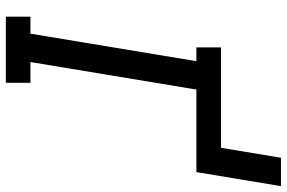

<svg xmlns="http://www.w3.org/2000/svg" viewBox="-182 -798 980 656"><g transform="rotate(90 308.0 -470.0)"><path d="M37 0V-84H95L189 -651H142V-735H485L519 -940H616L568 -651H286L192 -84H263V0Z"/></g></svg>

Font: Iosevka Curly Slab MdExObl
Style: Regular
Weight: 500
Width: 7
Italic angle: -9°
Monospace: yes
Designer: Belleve Invis
Foundry: Belleve Invis
Version: Version 11.1.0; ttfautohint (v1.8.3)